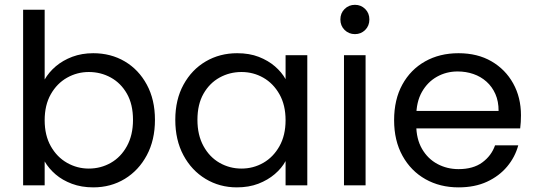

<svg xmlns="http://www.w3.org/2000/svg" viewBox="-20 -781 2258 809"><path d="M168.2 -446Q185.7 -476.6 215.2 -501.7Q244.7 -526.7 284.7 -541.8Q324.8 -556.8 372.9 -556.8Q447.1 -556.8 505.8 -522.2Q564.4 -487.6 598.6 -424.4Q632.9 -361.3 632.9 -276Q632.9 -190.8 598.6 -126.9Q564.4 -63 505.8 -27.3Q447.1 8.5 372.9 8.5Q323.3 8.5 283.1 -6.6Q242.9 -21.6 214.2 -46.3Q185.5 -70.9 168.2 -100.8V0H77.4V-740H168.2ZM540.4 -276Q540.4 -341.2 514.9 -386Q489.5 -430.7 447 -454.2Q404.6 -477.6 354 -477.6Q305.2 -477.6 262.5 -453.6Q219.9 -429.5 194 -383.8Q168.2 -338.2 168.2 -274.5Q168.2 -210.9 194 -165Q219.9 -119.1 262.5 -94.9Q305.2 -70.7 354 -70.7Q404.6 -70.7 447 -94.9Q489.5 -119.1 514.9 -165.5Q540.4 -211.9 540.4 -276Z M718.6 -276Q718.6 -361.3 753.3 -424.4Q787.9 -487.6 846.9 -522.2Q905.9 -556.8 979.4 -556.8Q1030.8 -556.8 1070.4 -541.4Q1110.1 -525.9 1138.6 -501.3Q1167.1 -476.6 1183.3 -447.5V-548.3H1274.8V0H1183.3V-102.3Q1167.1 -72.4 1137.8 -47.4Q1108.6 -22.4 1068.6 -6.9Q1028.5 8.5 977.9 8.5Q905.1 8.5 846.1 -27.3Q787.1 -63 752.9 -126.9Q718.6 -190.8 718.6 -276ZM1183.3 -274.5Q1183.3 -338.2 1157.5 -383.8Q1131.7 -429.5 1089.5 -453.6Q1047.3 -477.6 997.5 -477.6Q947.7 -477.6 905.2 -454.2Q862.8 -430.7 837.4 -386Q811.9 -341.2 811.9 -276Q811.9 -211.9 837.4 -165.5Q862.8 -119.1 905.2 -94.9Q947.7 -70.7 997.5 -70.7Q1047.3 -70.7 1089.5 -94.9Q1131.7 -119.1 1157.5 -165Q1183.3 -210.9 1183.3 -274.5Z M1429.4 0V-548.3H1520.4V0ZM1475.7 -637.2Q1449.8 -637.2 1432 -654.8Q1414.2 -672.4 1414.2 -699Q1414.2 -725.6 1432 -743.1Q1449.8 -760.7 1475.7 -760.7Q1501.1 -760.7 1518.8 -743.1Q1536.4 -725.6 1536.4 -699Q1536.4 -672.4 1518.8 -654.8Q1501.1 -637.2 1475.7 -637.2Z M1717.1 -239.9 1717.9 -313.7H2080.8Q2081 -353.8 2067.4 -384.7Q2053.8 -415.6 2029.8 -437Q2005.7 -458.5 1974.5 -469.2Q1943.4 -479.9 1908.2 -479.9Q1860.8 -479.9 1821.3 -457.8Q1781.7 -435.7 1757.8 -393.7Q1733.9 -351.7 1733.9 -290.1V-254.9Q1733.9 -195.6 1758.2 -153.7Q1782.5 -111.8 1823.1 -90.1Q1863.8 -68.4 1912 -68.4Q1974 -68.4 2012.3 -96.7Q2050.7 -124.9 2065.9 -168.6H2163.7Q2150.2 -118.9 2116.7 -79Q2083.2 -39 2031.8 -15.2Q1980.4 8.5 1912 8.5Q1833.9 8.5 1772.7 -26Q1711.4 -60.5 1676 -124.4Q1640.6 -188.3 1640.6 -274.5Q1640.6 -361.5 1675.3 -424.7Q1709.9 -487.8 1771.2 -522.3Q1832.4 -556.8 1912 -556.8Q1991.9 -556.8 2050.7 -522.7Q2109.5 -488.6 2142.3 -429.5Q2175.1 -370.5 2175.1 -295.4Q2175.1 -280.1 2174.3 -267Q2173.6 -253.9 2171.8 -239.9Z"/></svg>

Font: Poppins Variable
Style: Regular
Weight: 100
Designer: Jonny Pinhorn
Foundry: Indian Type Foundry
Version: Version 6.000